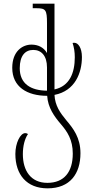

<svg xmlns="http://www.w3.org/2000/svg" viewBox="-20 -780 508 1050"><path d="M428 -468C428 -519 407 -546 387 -546C383 -546 381 -546 377 -545C385 -520 389 -496 389 -467C389 -382 361 -309 278 -291V-760H159V-735H181C230 -735 237 -725 237 -654V-490C220 -519 191 -536 152 -536C104 -536 47 -501 47 -409C47 -305 128 -256 238 -256C242 -191 277 -143 313 -101C348 -60 378 -16 378 60C378 160 331 220 239 220C149 220 105 154 105 63C105 19 115 -21 133 -47C128 -50 124 -52 118 -52C91 -52 64 2 64 62C64 175 126 250 240 250C364 250 420 169 420 58C420 -27 381 -77 342 -123C310 -162 281 -201 278 -261C391 -283 428 -382 428 -468ZM88 -407C88 -476 118 -507 162 -507C206 -507 237 -475 237 -411V-284C148 -285 88 -322 88 -407Z"/></svg>

Font: Noto Serif Georgian Condensed ExtraLight
Style: Regular
Weight: 200
Width: 3
Designer: Monotype Design Team, Akaki Razmadze
Foundry: Google LLC
Version: Version 2.003